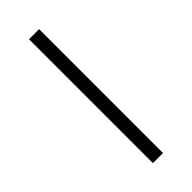

<svg xmlns="http://www.w3.org/2000/svg" viewBox="-231 -734 767 767"><g transform="rotate(-45 152.5 -350.0)"><path d="M124 0V-700H181V0Z"/></g></svg>

Font: Montserrat-Alt1 Light
Style: Regular
Weight: 300
Designer: Differentunic
Foundry: Differentunic
Version: Version 7.222